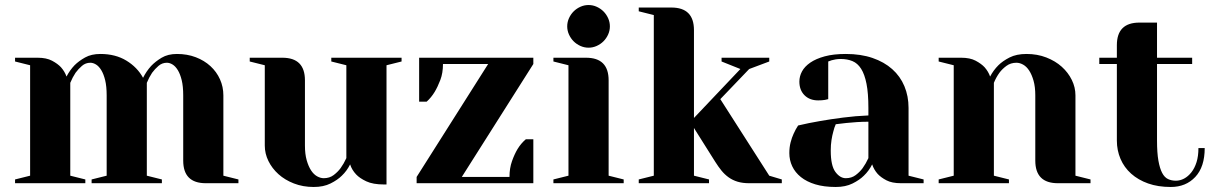

<svg xmlns="http://www.w3.org/2000/svg" viewBox="-20 -730 4835 765"><path d="M710 -350Q710 -386 704 -410.5Q698 -435 688.5 -450.5Q679 -466 667.5 -473Q656 -480 645 -480Q626 -480 611.5 -467.5Q597 -455 586 -440Q574 -422 565 -400V-30L625 -15V0H345V-15L405 -30V-350Q405 -386 399 -410.5Q393 -435 383.5 -450.5Q374 -466 362.5 -473Q351 -480 340 -480Q321 -480 306.5 -467.5Q292 -455 281 -440Q269 -422 260 -400V-30L320 -15V0H40V-15L100 -30V-470L40 -485V-500H130Q165 -500 187.5 -488Q210 -476 223 -462Q238 -445 245 -425Q258 -450 277 -470Q294 -487 319 -501Q344 -515 380 -515Q440 -515 483.5 -488.5Q527 -462 550 -420Q563 -446 582 -467Q599 -485 624 -500Q649 -515 685 -515Q726 -515 760 -502Q794 -489 818.5 -466.5Q843 -444 856.5 -414Q870 -384 870 -350V-30L930 -15V0H800Q710 0 710 -90Z M1105 -500Q1195 -500 1195 -410V-150Q1195 -116 1202 -91.5Q1209 -67 1219.5 -51Q1230 -35 1243.5 -27.5Q1257 -20 1270 -20Q1293 -20 1309.5 -32.5Q1326 -45 1337 -60Q1350 -78 1360 -100V-470L1300 -485V-500H1580V-485L1520 -470V5H1510Q1466 5 1439.5 -7.5Q1413 -20 1399 -35Q1382 -53 1375 -75Q1362 -49 1342 -30Q1325 -13 1297 1Q1269 15 1230 15Q1187 15 1151 1Q1115 -13 1089.5 -36Q1064 -59 1049.5 -88.5Q1035 -118 1035 -150V-470L975 -485V-500Z M1745 -475Q1745 -439 1734.5 -411.5Q1724 -384 1712 -364Q1698 -341 1680 -325H1650V-500H2105V-475L1820 -25H2010Q2010 -60 2020 -88Q2030 -116 2042 -136Q2056 -159 2075 -175H2105V0H1640V-25L1925 -475Z M2240 -625Q2240 -642 2247 -657.5Q2254 -673 2265.5 -684.5Q2277 -696 2292.5 -703Q2308 -710 2325 -710Q2342 -710 2357.5 -703Q2373 -696 2384.5 -684.5Q2396 -673 2403 -657.5Q2410 -642 2410 -625Q2410 -608 2403 -592.5Q2396 -577 2384.5 -565.5Q2373 -554 2357.5 -547Q2342 -540 2325 -540Q2308 -540 2292.5 -547Q2277 -554 2265.5 -565.5Q2254 -577 2247 -592.5Q2240 -608 2240 -625ZM2315 -500Q2405 -500 2405 -410V-30L2465 -15V0H2185V-15L2245 -30V-470L2185 -485V-500Z M2655 -700Q2745 -700 2745 -610V-260L2930 -455L2855 -485V-500H3045V-485L2965 -455L2850 -335L3045 -30L3095 -15V0H2965Q2939 0 2919 -6Q2899 -12 2883 -23.5Q2867 -35 2854.5 -50.5Q2842 -66 2830 -85L2745 -220V-30L2805 -15V0H2525V-15L2585 -30V-670L2525 -685V-700Z M3310 -235Q3304 -222 3300 -205Q3296 -191 3293 -172Q3290 -153 3290 -130Q3290 -70 3308.5 -45Q3327 -20 3350 -20Q3373 -20 3389.5 -32.5Q3406 -45 3417 -60Q3430 -78 3440 -100V-245Q3417 -245 3394 -243.5Q3371 -242 3352 -240Q3330 -237 3310 -235ZM3350 -515Q3410 -515 3456.5 -499Q3503 -483 3535 -454.5Q3567 -426 3583.5 -386.5Q3600 -347 3600 -300V-30L3660 -15V0H3570Q3534 0 3512 -11.5Q3490 -23 3477 -37Q3462 -54 3455 -75Q3442 -49 3422 -30Q3405 -13 3377 1Q3349 15 3310 15Q3263 15 3228.5 4.5Q3194 -6 3171 -24.5Q3148 -43 3136.5 -67.5Q3125 -92 3125 -120Q3125 -143 3130 -162.5Q3135 -182 3142 -197Q3150 -215 3160 -230Q3202 -240 3249 -248Q3289 -255 3339 -261.5Q3389 -268 3440 -270V-300Q3440 -358 3432.5 -396Q3425 -434 3411 -456Q3397 -478 3376.5 -486.5Q3356 -495 3330 -495Q3319 -495 3310 -493.5Q3301 -492 3294 -490Q3286 -487 3280 -485V-335Q3273 -333 3267 -332Q3261 -331 3254.5 -330.5Q3248 -330 3240 -330Q3206 -330 3185.5 -350.5Q3165 -371 3165 -405Q3165 -426 3175.5 -445.5Q3186 -465 3208.5 -480.5Q3231 -496 3266 -505.5Q3301 -515 3350 -515Z M4105 -350Q4105 -384 4098 -408.5Q4091 -433 4080.5 -449Q4070 -465 4056.5 -472.5Q4043 -480 4030 -480Q4007 -480 3990 -467.5Q3973 -455 3962 -440Q3949 -422 3940 -400V-30L4000 -15V0H3720V-15L3780 -30V-470L3720 -485V-500H3810Q3845 -500 3867.5 -488Q3890 -476 3903 -462Q3918 -445 3925 -425Q3938 -450 3958 -470Q3975 -487 4002.5 -501Q4030 -515 4070 -515Q4113 -515 4149 -501Q4185 -487 4210.5 -464Q4236 -441 4250.5 -411.5Q4265 -382 4265 -350V-30L4325 -15V0H4195Q4105 0 4105 -90Z M4430 -550Q4430 -640 4520 -640H4590V-500H4730V-475H4590V-170Q4590 -121 4595.5 -90Q4601 -59 4610.5 -41Q4620 -23 4634 -16.5Q4648 -10 4665 -10Q4682 -10 4698 -18.5Q4714 -27 4727 -43.5Q4740 -60 4747.5 -84Q4755 -108 4755 -140H4780Q4780 -65 4742.5 -25Q4705 15 4645 15Q4594 15 4554.5 1Q4515 -13 4487 -38Q4459 -63 4444.5 -97Q4430 -131 4430 -170V-475H4360V-500H4430Z"/></svg>

Font: Yeseva One
Style: Regular
Weight: 400
Designer: Jovanny Lemonad
Foundry: Jovanny Lemonad
Version: Version 2.001; ttfautohint (v0.91) -l 8 -r 50 -G 200 -x 0 -w